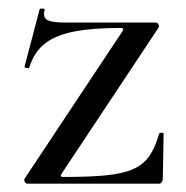

<svg xmlns="http://www.w3.org/2000/svg" viewBox="-20 -440 445 460"><path d="M39 -12 274 -366Q278 -373 269 -373Q202 -373 158 -364.5Q114 -356 88 -336Q62 -316 50 -278Q49 -276 43.5 -277Q38 -278 39 -281L75 -418Q76 -420 82 -419.5Q88 -419 87 -417Q82 -398 93.5 -392Q105 -386 135 -386Q172 -386 226 -386Q280 -386 352 -386Q357 -386 359.5 -382Q362 -378 360 -374L127 -23Q123 -16 132 -16Q195 -16 235 -20Q275 -24 299.5 -35Q324 -46 338 -66.5Q352 -87 361 -119Q362 -122 367 -122Q372 -122 372 -119L370 -11Q370 -7 367.5 -3.5Q365 0 361 0Q313 0 259 0Q205 0 150.5 0Q96 0 46 0Q42 0 39.5 -4Q37 -8 39 -12Z"/></svg>

Font: Cormorant Garamond Light Medium
Style: Regular
Weight: 500
Version: Version 4.001